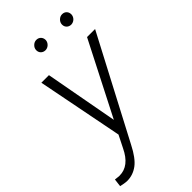

<svg xmlns="http://www.w3.org/2000/svg" viewBox="-325 -802 1096 1096"><g transform="rotate(-45 223.5 -253.5)"><path d="M167 -681.6C167 -680.7 167 -679.7 167 -678.7C167 -658.7 182.6 -642.6 204.6 -642.6C226.6 -642.6 245.1 -661.6 246.6 -681.6C246.6 -682.6 246.6 -683.6 246.6 -684.6C246.6 -704.6 231.4 -721.7 210 -721.7C209.5 -721.7 209 -721.7 208.5 -721.7C198.2 -721.7 189 -717.8 180.7 -710C172.4 -702.1 167.5 -692.9 167 -681.6ZM374.5 -681.2C374.5 -680.2 374.5 -679.2 374.5 -678.2C374.5 -658.2 390.1 -642.1 412.1 -642.1C433.6 -642.6 452.1 -659.7 453.6 -681.2C453.6 -682.6 453.6 -683.6 453.6 -685.1C453.6 -704.6 439 -721.2 417.5 -721.2C417 -721.2 416.5 -721.2 416 -721.2C405.8 -721.2 396.5 -717.3 388.2 -709.5C379.9 -701.7 375 -692.4 374.5 -681.2ZM117.7 -528.3H56.6L158.7 -7.8L121.6 65.9C90.8 130.4 49.8 162.6 -2.4 162.6C-4.4 162.6 -5.9 162.6 -7.8 162.6L-37.1 159.2L-43 207C-23.9 211.4 -8.3 214.4 3.9 214.8C4.9 214.8 5.9 214.8 6.8 214.8C38.6 214.8 66.9 205.1 93.3 185.5C119.1 166 144 132.3 168 85L490.2 -528.3H425.3L199.2 -85.9Z"/></g></svg>

Font: Roboto Light
Style: Italic
Weight: 300
Italic angle: -12°
Designer: Google
Version: Version 2.137; 2017